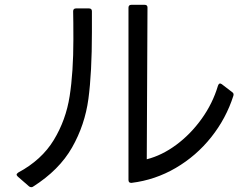

<svg xmlns="http://www.w3.org/2000/svg" viewBox="-20 -759 1040 798"><path d="M526 -739H581Q593 -739 593 -728L590 -97Q653 -113 712.5 -157Q772 -201 818 -265Q864 -329 886 -403Q891 -417 902 -409L945 -376Q953 -371 950 -361Q920 -267 858 -189Q796 -111 710.5 -61Q625 -11 527 1H525Q514 1 514 -11V-727Q514 -739 526 -739ZM49 -33Q49 -37 56 -42Q153 -94 203.5 -177Q254 -260 269.5 -359.5Q285 -459 285 -596Q285 -673 284 -712Q284 -724 296 -724H350Q362 -724 362 -712V-625Q362 -457 347.5 -348.5Q333 -240 279.5 -146Q226 -52 117 17Q114 19 110 19Q104 19 100 15L54 -25Q49 -30 49 -33Z"/></svg>

Font: LINE Seed JP_TTF Regular
Style: Regular
Weight: 400
Designer: LINE & Fontrix & Fontworks
Version: Version 1.002